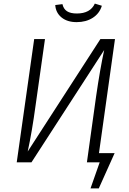

<svg xmlns="http://www.w3.org/2000/svg" viewBox="-20 -902 715 1067"><path d="M287 -874 327 -879Q333 -852 352.5 -839.5Q372 -827 407 -827Q482 -827 507 -882L546 -870Q533 -827 495.5 -803Q458 -779 406 -779Q354 -779 322 -805Q290 -831 287 -874ZM530 -51H617L529 145H483L534 0H463L514 -366Q536 -518 559 -624L155 0H73L170 -685H230L178 -318Q158 -170 134 -60L538 -685H619Z"/></svg>

Font: FiraGO Light
Style: Italic
Weight: 300
Italic angle: -8°
Designer: bBox Type GmbH
Foundry: bBox Type GmbH
Version: Version 1.001